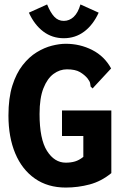

<svg xmlns="http://www.w3.org/2000/svg" viewBox="-20 -832 540 864"><path d="M276 12Q195 12 137 -28.5Q79 -69 48.5 -142Q18 -215 18 -312Q18 -391 35.5 -446.5Q53 -502 82 -539Q111 -576 145.5 -597Q180 -618 214 -626.5Q248 -635 276 -635Q340 -635 395 -607Q450 -579 480 -524L403 -441L397 -434L388 -442Q387 -450 385.5 -458Q384 -466 374 -479Q361 -495 340 -507.5Q319 -520 281 -520Q249 -520 221 -499.5Q193 -479 175.5 -435Q158 -391 158 -319Q158 -206 191.5 -153Q225 -100 276 -100Q299 -100 317.5 -105.5Q336 -111 355 -126V-220H259V-335H481V-53Q436 -16 383.5 -2Q331 12 276 12ZM342 -812 424 -775Q399 -720 359 -690Q319 -660 267 -660Q215 -660 175 -690Q135 -720 110 -775L192 -812Q207 -775 224.5 -756.5Q242 -738 267 -738Q292 -738 311.5 -756Q331 -774 342 -812Z"/></svg>

Font: Inconsolata Black
Style: Regular
Weight: 900
Monospace: yes
Designer: Raph Levien, Cyreal, Brenton Simpson
Foundry: Raph Levien, Cyreal, Google
Version: Version 3.001; ttfautohint (v1.8.2.53-6de2)